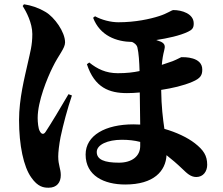

<svg xmlns="http://www.w3.org/2000/svg" viewBox="-20 -814 1040 897"><path d="M86 -786C102 -761 131 -707 131 -655C131 -602 121 -570 110 -520C95 -452 69 -354 69 -253C69 -136 90 -35 126 15C157 60 185 63 207 63C246 63 264 38 264 4C264 -26 252 -42 252 -83C252 -102 256 -138 263 -174C275 -231 295 -306 316 -368L300 -374C270 -322 212 -226 193 -198C184 -184 173 -186 165 -203C159 -214 156 -242 156 -263C156 -341 201 -450 226 -500C254 -558 284 -588 284 -616C284 -665 234 -734 193 -758C157 -779 125 -789 92 -794ZM635 -151V-132C635 -84 596 -54 536 -54C468 -54 432 -68 432 -104C432 -138 483 -161 549 -161C580 -161 608 -158 635 -151ZM397 -522 386 -514C422 -404 491 -379 573 -379C593 -379 612 -380 633 -382L635 -232L603 -233C473 -233 380 -182 380 -92C380 7 466 48 565 48C699 48 754 -15 758 -89C781 -71 806 -50 833 -24C852 -6 870 13 897 13C930 13 948 -14 948 -44C948 -87 931 -113 890 -145C855 -172 804 -196 748 -212C741 -260 734 -316 733 -394C784 -402 835 -413 879 -432C917 -448 925 -463 925 -489C925 -549 841 -547 828 -547C825 -547 809 -537 786 -528L736 -511C738 -536 742 -559 747 -578C752 -597 752 -609 732 -619L710 -627C762 -635 820 -647 859 -666C875 -674 886 -681 885 -706C884 -750 830 -767 790 -767C782 -767 762 -751 724 -739C681 -725 612 -710 533 -710C497 -710 455 -721 424 -738L415 -731C447 -647 524 -619 597 -618C608 -613 619 -605 622 -592C628 -568 631 -523 632 -482C604 -476 572 -472 530 -472C475 -472 434 -492 397 -522Z"/></svg>

Font: Noto Serif SC Black
Style: Regular
Weight: 900
Designer: Ryoko NISHIZUKA 西塚涼子 (kana & ideographs); Frank Grießhammer (Latin, Greek & Cyrillic); Wenlong ZHANG 张文龙 (bopomofo); San
Foundry: Adobe
Version: Version 2.001;hotconv 1.1.0;makeotfexe 2.6.0